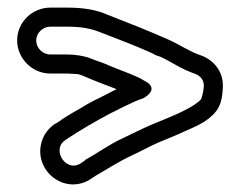

<svg xmlns="http://www.w3.org/2000/svg" viewBox="-20 -489 630 504"><path d="M112 -346C92 -346 75 -363 75 -383C75 -402 92 -419 112 -419H156C195 -419 219 -414 244 -404C291 -386 338 -368 380 -349C388 -344 394 -342 401 -340C428 -328 456 -307 493 -295C507 -289 516 -278 515 -262C514 -247 509 -231 508 -229C493 -210 442 -188 410 -175L376 -161C353 -151 323 -136 302 -126C265 -109 236 -87 205 -70C204 -70 203 -68 203 -68L193 -61C154 -34 114 -96 151 -121L160 -127C190 -147 233 -172 269 -191L307 -210C326 -219 340 -226 356 -231C356 -231 403 -255 359 -277L347 -284C322 -296 295 -305 271 -315C250 -325 233 -329 217 -336C202 -342 178 -346 156 -346ZM175 -295C184 -295 188 -294 198 -290C230 -276 255 -267 286 -255L247 -235C233 -228 222 -223 210 -216C186 -201 159 -188 132 -168L123 -163C104 -150 91 -130 87 -107C74 -35 155 25 221 -21L230 -27C263 -46 292 -65 324 -80C346 -90 375 -106 396 -115L430 -129C442 -134 451 -138 464 -144C491 -156 526 -169 548 -198C562 -216 564 -241 565 -260C567 -301 541 -331 509 -343C478 -353 454 -371 420 -386C368 -409 317 -429 263 -450C232 -464 197 -469 156 -469H112C65 -469 25 -431 25 -383C25 -336 64 -296 112 -296H156C163 -296 169 -295 175 -295Z"/></svg>

Font: Blanket
Style: BdOutline
Weight: 700
Foundry: Cannot Into Space Fonts
Version: Version 0.9